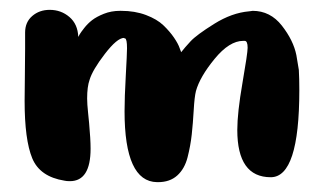

<svg xmlns="http://www.w3.org/2000/svg" viewBox="-20 -438 657 390"><path d="M31 -371V-372Q31 -393 45.5 -405.5Q60 -418 81 -418Q104 -418 121 -403.5Q138 -389 139 -363Q140 -365 142 -368.5Q144 -372 151 -381Q158 -390 167 -397Q176 -404 191 -410Q206 -416 224 -416H226Q254 -416 276.5 -407.5Q299 -399 312 -386.5Q325 -374 333.5 -361.5Q342 -349 345 -340L348 -332Q355 -341 367 -354Q379 -367 415 -389.5Q451 -412 486 -415Q488 -415 490 -415.5Q492 -416 493 -416Q529 -416 552.5 -386Q576 -356 582 -326L587 -296Q588 -279 588 -255Q588 -78 530 -78Q462 -78 462 -174Q462 -209 472.5 -269.5Q483 -330 483 -341Q483 -355 477 -355H474Q446 -355 416 -318.5Q386 -282 378 -253Q375 -241 373.5 -214.5Q372 -188 369.5 -165Q367 -142 361 -118.5Q355 -95 340 -81.5Q325 -68 301 -68H299Q233 -69 233 -212Q233 -240 235.5 -284.5Q238 -329 238 -340Q238 -359 234 -360H233L232 -361Q218 -361 193 -328.5Q168 -296 162 -276Q157 -262 157 -238Q157 -227 159 -208Q161 -189 161 -188Q164 -155 164 -136Q164 -70 122 -70Q115 -70 111 -71Q61 -79 45.5 -116.5Q30 -154 30 -233Q30 -247 30.5 -282.5Q31 -318 31 -339Z"/></svg>

Font: KleponIjo
Style: Ijo
Weight: 400
Designer: Aprian Dwi Nur Sembada & Aurellia CItra
Version: Version 001.000